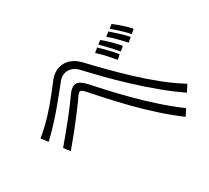

<svg xmlns="http://www.w3.org/2000/svg" viewBox="-141 -988 1282 1180"><g transform="rotate(-30 500.0 -398.0)"><path d="M836 -643Q817 -666 787.5 -693Q758 -720 735 -740L760 -759Q788 -738 815 -713.5Q842 -689 863 -666ZM794 -607Q771 -631 746 -657.5Q721 -684 692 -707L720 -729Q744 -708 772.5 -682Q801 -656 822 -631ZM725 -584Q705 -607 677.5 -637Q650 -667 626 -690L650 -709Q678 -686 703 -661.5Q728 -637 753 -608ZM950 -162Q883 -207 812 -266Q741 -325 674 -387.5Q607 -450 550 -508.5Q493 -567 453 -610Q437 -628 418.5 -636.5Q400 -645 382 -645Q341 -645 312 -607Q298 -589 271 -555.5Q244 -522 210 -481.5Q176 -441 138 -400Q100 -359 63 -325L30 -368Q87 -415 134.5 -466Q182 -517 217.5 -562.5Q253 -608 274 -635Q296 -665 324 -680Q352 -695 382 -695Q409 -695 436.5 -682Q464 -669 489 -643Q528 -601 583.5 -544.5Q639 -488 704.5 -426Q770 -364 840.5 -307Q911 -250 980 -208ZM683 -549Q661 -575 635 -604Q609 -633 583 -655L611 -678Q634 -656 662 -627.5Q690 -599 710 -573ZM869 -37Q802 -87 736 -146Q670 -205 611 -265.5Q552 -326 502 -381Q452 -436 416 -477Q398 -498 386 -498Q376 -498 361 -476Q349 -457 326 -426.5Q303 -396 274.5 -358.5Q246 -321 214 -282Q182 -243 152 -207L121 -248Q148 -280 179 -317.5Q210 -355 239 -391.5Q268 -428 290 -457.5Q312 -487 322 -502Q355 -551 386 -551Q415 -551 452 -509Q484 -473 531.5 -421.5Q579 -370 637.5 -311Q696 -252 762 -193Q828 -134 898 -82Z"/></g></svg>

Font: Train One
Style: Regular
Weight: 400
Designer: Fontworks Inc.
Foundry: Fontworks Inc.
Version: Version 1.100